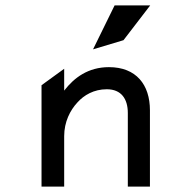

<svg xmlns="http://www.w3.org/2000/svg" viewBox="-20 -692 711 712"><path d="M438 -543 537 -672H405L325 -509ZM536 -283C536 -378 485 -443 384 -443C307 -443 255 -404 218 -356V-437L134 -376V0H218V-187C218 -240 240 -283 267 -312C291 -339 328 -361 376 -361C430 -361 454 -325 454 -273V0H536Z"/></svg>

Font: Charger Monospace
Style: Regular
Weight: 400
Designer: Jasper
Foundry: Cannot Into Space Fonts
Version: Version 0.980